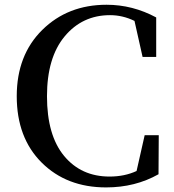

<svg xmlns="http://www.w3.org/2000/svg" viewBox="-20 -775 736 812"><path d="M591.8 -203.1H651.4L650.4 -38.1Q551.8 17.6 428.7 17.6Q261.7 17.6 156.2 -87.4Q50.8 -192.4 50.8 -368.2Q50.8 -542 158.7 -648.4Q266.6 -754.9 430.7 -754.9Q541 -754.9 640.6 -701.2V-534.2H583L548.8 -686.5Q499 -710.9 445.3 -710.9Q328.1 -710.9 253.4 -621.1Q178.7 -531.2 178.7 -368.2Q178.7 -203.1 251 -115.7Q323.2 -28.3 443.4 -28.3Q506.8 -28.3 557.6 -51.8Z"/></svg>

Font: Bpmf Zihi Serif SemiBold
Style: SemiBold
Weight: 600
Foundry: But Ko
Version: Version 1.320